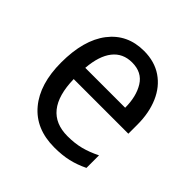

<svg xmlns="http://www.w3.org/2000/svg" viewBox="-150 -766 810 810"><g transform="rotate(45 255.0 -361.0)"><path d="M264 -639Q327 -639 372 -608.5Q417 -578 440.5 -523.5Q464 -469 464 -399V-345H138Q142 -156 290 -156Q333 -156 368 -165Q403 -174 441 -193V-118Q404 -100 367.5 -91.5Q331 -83 284 -83Q173 -83 112 -156Q51 -229 51 -357Q51 -491 108 -565Q165 -639 264 -639ZM263 -569Q208 -569 176.5 -529Q145 -489 139 -413H377Q377 -480 349.5 -524.5Q322 -569 263 -569Z"/></g></svg>

Font: Noto Sans Kannada UI SemiCondensed
Style: Regular
Weight: 400
Width: 4
Designer: Jelle Bosma - Monotype Design Team
Foundry: Monotype Imaging Inc.
Version: Version 2.005; ttfautohint (v1.8.4.7-5d5b)